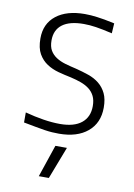

<svg xmlns="http://www.w3.org/2000/svg" viewBox="-87 -609 617 885"><g transform="rotate(10 221.5 -166.5)"><path d="M209 69H263L205 220H158ZM215 11Q199 11 183 10Q167 9 147.5 6Q128 3 104 -1.5Q80 -6 48 -12V-59Q93 -47 134.5 -40.5Q176 -34 212 -34Q278 -34 312.5 -62Q347 -90 347 -141Q347 -169 337.5 -188Q328 -207 311.5 -219.5Q295 -232 273 -240Q251 -248 225 -254Q195 -260 165 -268Q135 -276 110.5 -292Q86 -308 70.5 -335Q55 -362 55 -407Q55 -476 104 -514.5Q153 -553 238 -553Q253 -553 266 -552Q279 -551 295 -549Q311 -547 331 -543.5Q351 -540 378 -534L375 -487Q328 -498 298 -502.5Q268 -507 241 -507Q175 -507 141 -481.5Q107 -456 107 -407Q107 -378 117.5 -360Q128 -342 146.5 -330Q165 -318 189 -311Q213 -304 240 -298Q272 -290 301 -280Q330 -270 351.5 -252.5Q373 -235 385.5 -209Q398 -183 398 -143Q398 -71 349 -30Q300 11 215 11Z"/></g></svg>

Font: Encode Sans Normal
Style: ExtraLight
Weight: 200
Designer: Pablo Impallari, Andres Torresi
Foundry: Pablo Impallari, Andres Torresi
Version: Version 1.000; ttfautohint (v1.00) -l 8 -r 50 -G 200 -x 14 -